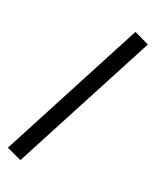

<svg xmlns="http://www.w3.org/2000/svg" viewBox="-226 -812 759 935"><g transform="rotate(30 153.5 -344.5)"><path d="M67 66 -16 44 240 -755 323 -732Z"/></g></svg>

Font: Nunito Sans 8pt SemiBold
Style: Regular
Weight: 600
Version: Version 3.101;gftools[0.9.27]